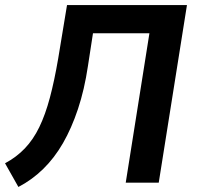

<svg xmlns="http://www.w3.org/2000/svg" viewBox="-29 -725 781 762"><path d="M44 17 -9 -77Q36 -101 69.5 -136Q103 -171 127 -220.5Q151 -270 169 -337.5Q187 -405 202 -493L237 -705H713L601 0H470L564 -593H340L320 -463Q306 -369 280.5 -292.5Q255 -216 221 -157Q187 -98 142.5 -54.5Q98 -11 44 17Z"/></svg>

Font: Nunito Sans 7pt SemiCondensed
Style: Bold Italic
Weight: 700
Width: 4
Italic angle: -9°
Designer: Vernon Adams
Foundry: Vernon Adams
Version: Version 3.101;gftools[0.9.27]